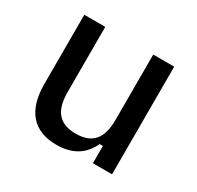

<svg xmlns="http://www.w3.org/2000/svg" viewBox="-123 -674 845 825"><g transform="rotate(30 299.0 -262.0)"><path d="M73 -191V-534H177V-211Q177 -140 206 -106.5Q235 -73 296 -73Q357 -73 386 -106.5Q415 -140 415 -211V-534H519V0H424V-86H408Q364 10 248 10Q162 10 117.5 -41Q73 -92 73 -191Z"/></g></svg>

Font: Mozilla Text BETA Medium
Style: Regular
Weight: 500
Designer: Studio DRAMA
Foundry: Studio DRAMA
Version: Version 0.100